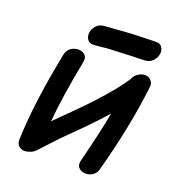

<svg xmlns="http://www.w3.org/2000/svg" viewBox="-127 -796 829 899"><g transform="rotate(20 287.5 -346.5)"><path d="M104 -3Q110 -4 117 -7Q133 -11 146 -24L226 -110L330 -214Q376 -261 415 -305Q397 -206 358 -53Q351 -29 362.5 -15.5Q374 -2 394 -0.5Q414 1 432 -10Q450 -21 456 -47Q520 -283 543 -484Q546 -504 532.5 -517.5Q519 -531 498 -529Q481 -527 466 -515.5Q451 -504 445 -487L444 -486Q424 -455 393.5 -418Q363 -381 330 -345Q297 -309 270 -282L163 -175Q174 -302 210 -487Q215 -511 202 -523Q189 -535 169.5 -535Q150 -535 132.5 -523Q115 -511 110 -485Q58 -223 53 -42Q53 -22 67.5 -10.5Q82 1 104 -3ZM233 -580Q281 -584 293 -586Q299 -586 315 -587Q331 -588 350.5 -588.5Q370 -589 386 -590Q402 -591 409 -591L476 -593Q502 -594 517 -610Q532 -626 535 -645.5Q538 -665 528 -679.5Q518 -694 495 -693L427 -691Q401 -690 384 -689.5Q367 -689 350 -687.5Q333 -686 306 -684L246 -680Q220 -678 205.5 -661.5Q191 -645 189 -625.5Q187 -606 197.5 -592Q208 -578 233 -580Z"/></g></svg>

Font: Balsamiq Sans
Style: Italic
Weight: 400
Italic angle: -12°
Designer: Michael Angeles
Foundry: Balsamiq SRL
Version: Version 1.020; ttfautohint (v1.8.4.7-5d5b);gftools[0.9.26]